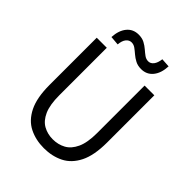

<svg xmlns="http://www.w3.org/2000/svg" viewBox="-259 -1083 1240 1240"><g transform="rotate(45 360.5 -463.0)"><path d="M360.8 13.2Q286.1 13.2 226.6 -16.6Q167 -46.4 132.6 -115.5Q98.1 -184.6 98.1 -301.8V-732.9H189.9V-299.8Q189.9 -211.9 212.6 -161.4Q235.4 -110.8 274.2 -89.4Q313 -67.9 360.8 -67.9Q409.7 -67.9 449 -89.4Q488.3 -110.8 511.7 -161.4Q535.2 -211.9 535.2 -299.8V-732.9H624V-301.8Q624 -184.6 589.4 -115.5Q554.7 -46.4 495.1 -16.6Q435.5 13.2 360.8 13.2ZM443.8 -792Q412.6 -792 389.9 -804Q367.2 -815.9 349.1 -831.5Q331.1 -847.2 314.7 -859.1Q298.3 -871.1 278.8 -871.1Q257.3 -871.1 242.2 -852.5Q227.1 -834 224.1 -797.9L162.1 -803.2Q165.5 -866.2 195.6 -902.6Q225.6 -939 275.9 -939Q307.6 -939 330.1 -927Q352.5 -915 370.4 -899.4Q388.2 -883.8 404.8 -871.8Q421.4 -859.9 440.9 -859.9Q461.9 -859.9 476.8 -878.9Q491.7 -897.9 496.1 -934.1L557.1 -930.2Q554.2 -865.7 523.9 -828.9Q493.7 -792 443.8 -792Z"/></g></svg>

Font: Source Han Sans CN
Style: Regular
Weight: 400
Designer: Ryoko NISHIZUKA  (kana, bopomofo & ideographs); Paul D. Hunt (Latin, Greek & Cyrillic); Sandoll Communications , Soo-you
Foundry: Adobe
Version: Version 2.004;hotconv 1.0.118;makeotfexe 2.5.65603